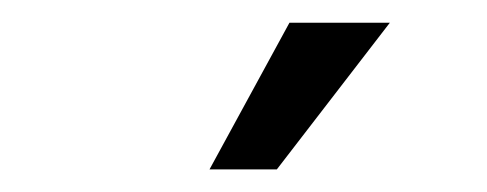

<svg xmlns="http://www.w3.org/2000/svg" viewBox="-20 -734 431 170"><path d="M236.3 -713.9H325.2L225.1 -584H165.5Z"/></svg>

Font: Metrophobic
Style: Regular
Weight: 400
Designer: Vernon Adams
Foundry: Vernon Adams
Version: Version 3.200; ttfautohint (v1.8.4.7-5d5b);gftools[0.9.23]